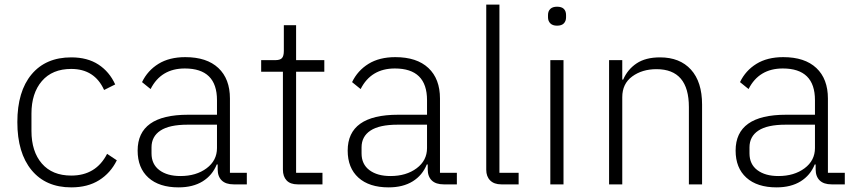

<svg xmlns="http://www.w3.org/2000/svg" viewBox="-20 -797 3701 830"><path d="M55 -269Q55 -402 116.5 -475.5Q178 -549 288 -549Q358 -549 405.5 -518Q453 -487 478 -432L430 -408Q389 -499 288 -499Q206 -499 161 -446.5Q116 -394 116 -306V-231Q116 -142 161 -90Q206 -38 288 -38Q395 -38 443 -132L485 -104Q458 -49 408.5 -18Q359 13 288 13Q178 13 116.5 -61.5Q55 -136 55 -269Z M575 -146Q575 -301 793 -301H918V-364Q918 -501 779 -501Q676 -501 631 -412L594 -442Q618 -492 665 -521Q712 -550 781 -550Q874 -550 924 -503Q974 -456 974 -371V-50H1047V0H990Q956 0 938.5 -17Q921 -34 921 -65V-86H917Q898 -39 856 -13Q814 13 752 13Q668 13 621.5 -29Q575 -71 575 -146ZM918 -157V-258H791Q712 -258 673.5 -232.5Q635 -207 635 -160V-134Q635 -87 669 -61.5Q703 -36 760 -36Q828 -36 873 -69.5Q918 -103 918 -157Z M1267 0Q1235 0 1219 -17Q1203 -34 1203 -64V-487H1109V-537H1170Q1191 -537 1199 -546Q1207 -555 1207 -577V-688H1260V-537H1382V-487H1260V-50H1374V0Z M1483 -146Q1483 -301 1701 -301H1826V-364Q1826 -501 1687 -501Q1584 -501 1539 -412L1502 -442Q1526 -492 1573 -521Q1620 -550 1689 -550Q1782 -550 1832 -503Q1882 -456 1882 -371V-50H1955V0H1898Q1864 0 1846.5 -17Q1829 -34 1829 -65V-86H1825Q1806 -39 1764 -13Q1722 13 1660 13Q1576 13 1529.5 -29Q1483 -71 1483 -146ZM1826 -157V-258H1699Q1620 -258 1581.5 -232.5Q1543 -207 1543 -160V-134Q1543 -87 1577 -61.5Q1611 -36 1668 -36Q1736 -36 1781 -69.5Q1826 -103 1826 -157Z M2147 0Q2116 0 2099 -17Q2082 -34 2082 -63V-777H2139V-50H2222V0Z M2349 -722V-732Q2349 -749 2359 -758.5Q2369 -768 2388 -768Q2408 -768 2417.5 -758.5Q2427 -749 2427 -732V-722Q2427 -706 2417.5 -696Q2408 -686 2388 -686Q2369 -686 2359 -696Q2349 -706 2349 -722ZM2416 0H2359V-537H2416Z M2613 0V-537H2670V-453H2674Q2693 -497 2732 -523Q2771 -549 2833 -549Q2919 -549 2967 -496Q3015 -443 3015 -345V0H2958V-334Q2958 -498 2818 -498Q2756 -498 2713 -466.5Q2670 -435 2670 -377V0Z M3160 -146Q3160 -301 3378 -301H3503V-364Q3503 -501 3364 -501Q3261 -501 3216 -412L3179 -442Q3203 -492 3250 -521Q3297 -550 3366 -550Q3459 -550 3509 -503Q3559 -456 3559 -371V-50H3632V0H3575Q3541 0 3523.5 -17Q3506 -34 3506 -65V-86H3502Q3483 -39 3441 -13Q3399 13 3337 13Q3253 13 3206.5 -29Q3160 -71 3160 -146ZM3503 -157V-258H3376Q3297 -258 3258.5 -232.5Q3220 -207 3220 -160V-134Q3220 -87 3254 -61.5Q3288 -36 3345 -36Q3413 -36 3458 -69.5Q3503 -103 3503 -157Z"/></svg>

Font: IBM Plex Sans JP Light
Style: Regular
Weight: 300
Designer: Mike Abbink; Paul van der Laan; Pieter van Rosmalen; Wujin Sim; Yejin Wi; Jinhee Kim; Boomi Park; Yona Kim; Kichan Ma
Foundry: Sandoll Inc.
Version: Version 1.002